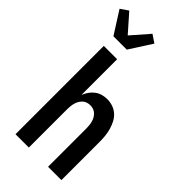

<svg xmlns="http://www.w3.org/2000/svg" viewBox="-330 -1059 1130 1130"><g transform="rotate(45 235.0 -494.0)"><path d="M59 -815 -30 -955 18 -988 115 -878 211 -988 260 -955 170 -815ZM59 0V-735H170V-438Q178 -458 190 -475Q202 -492 218.5 -504.5Q235 -517 255 -522.5Q275 -528 296 -528Q320 -528 343 -520Q366 -512 383.5 -496Q401 -480 412 -458.5Q423 -437 429.5 -414Q436 -391 438.5 -367.5Q441 -344 441 -320V0H330V-320Q330 -333 328.5 -346Q327 -359 323.5 -371.5Q320 -384 313.5 -395Q307 -406 297.5 -415Q288 -424 275.5 -428Q263 -432 250 -432Q237 -432 224.5 -428Q212 -424 202.5 -415Q193 -406 186.5 -395Q180 -384 176.5 -371.5Q173 -359 171.5 -346Q170 -333 170 -320V0Z"/></g></svg>

Font: Iosevka Algr
Style: Bold
Weight: 700
Monospace: yes
Designer: Belleve Invis
Foundry: Belleve Invis
Version: Version 26.0.2; ttfautohint (v1.8.3)